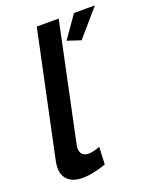

<svg xmlns="http://www.w3.org/2000/svg" viewBox="-138 -809 722 897"><g transform="rotate(-20 222.5 -361.0)"><path d="M116 8Q71 8 46 -14Q21 -36 21 -77Q21 -85 22 -94Q23 -103 25 -111L156 -730H265L143 -151Q142 -146 141 -141Q140 -136 140 -131Q140 -89 183 -89Q194 -89 209.5 -93Q225 -97 238 -102L234 -16Q209 -6 175.5 1Q142 8 116 8ZM264 -620 341 -730H445L331 -598Z"/></g></svg>

Font: Raleway Thin SemiBold
Style: Italic
Weight: 600
Italic angle: -12°
Version: Version 4.026